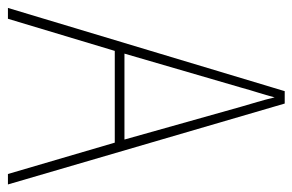

<svg xmlns="http://www.w3.org/2000/svg" viewBox="-150 -606 755 496"><g transform="rotate(90 228.0 -357.5)"><path d="M118 -301 206 -603Q212 -625 218.5 -645.5Q225 -666 231 -689Q237 -664 243 -644Q249 -624 255 -603L340 -301ZM456 0 247 -715H215L0 0H28L111 -276H348L429 0Z"/></g></svg>

Font: Noto Sans Display SemiCondensed Thin
Style: Regular
Weight: 250
Width: 4
Designer: Monotype Design team
Foundry: Monotype Imaging Inc.
Version: 1.000